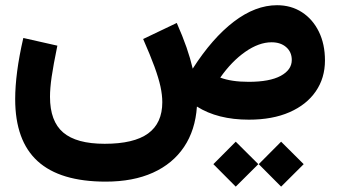

<svg xmlns="http://www.w3.org/2000/svg" viewBox="-20 -450 1274 722"><path d="M782.4 167.3 866.5 251.8 951.4 167.3 866.5 82.8ZM953 167.3 1037.1 251.8 1122 167.3 1037.1 82.8ZM1001.3 -291Q1035.4 -291 1056.3 -272.6Q1077.2 -254.3 1077.2 -224.4Q1077.2 -187.4 1035.7 -164.8Q994.2 -142.3 915.1 -142.3Q850.3 -142.3 808.3 -158.2Q851.1 -219.4 902.4 -255.2Q953.7 -291 1001.3 -291ZM1021.8 -430.4Q940.5 -430.4 859.4 -368.6Q778.4 -306.8 704.7 -191.9Q696.1 -229.3 681.4 -271.8Q666.6 -314.3 644.7 -363.7L518.3 -303.3Q545.1 -242.4 560.9 -199.2Q576.6 -156 583.5 -124.3Q590.3 -92.6 590.3 -65.8Q590.3 13.2 536.8 52Q483.4 90.7 373.6 90.7Q267.4 90.7 217.7 48.3Q168 6 168 -85.9Q168 -117.9 174.2 -160.9Q180.4 -203.8 195.7 -278.3L67.7 -307.2Q51.9 -238.7 44.5 -181.7Q37.1 -124.8 37.1 -77.5Q37.1 79.3 121.6 156.1Q206.1 233 377.5 233Q480.5 233 555 199.4Q629.5 165.8 672 102.6Q714.5 39.5 720.5 -49.3Q798.4 0 915.9 0Q1004.8 0 1068.8 -28.1Q1132.9 -56.2 1167.4 -106.4Q1202 -156.5 1202 -222.7Q1202 -284.2 1179 -331Q1156 -377.8 1115.4 -404.1Q1074.7 -430.4 1021.8 -430.4Z"/></svg>

Font: Estedad-FD VF
Style: Regular
Weight: 100
Designer: Amin Abedi
Version: Version 7.3